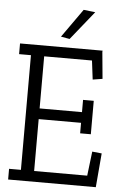

<svg xmlns="http://www.w3.org/2000/svg" viewBox="-60 -942 626 984"><g transform="rotate(5 253.0 -450.0)"><path d="M20 -645V-700H445L444 -694L457 -556L407 -548L395 -645H149V-377H367V-440H422V-268H367V-322H149V-55H422L437 -180L486 -175L471 0H20V-55H81V-645ZM330 -900 390 -893 271 -745 226 -753Z"/></g></svg>

Font: Antic Slab
Style: Regular
Weight: 400
Designer: Santiago Orozco
Foundry: Santiago Orozco
Version: Version 001.002